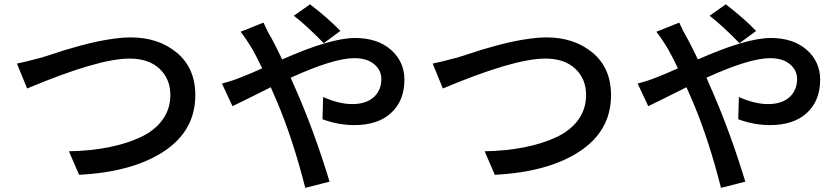

<svg xmlns="http://www.w3.org/2000/svg" viewBox="-20 -824 3946 902"><path d="M59.6 -525.4Q87.9 -530.3 175.8 -553.7Q183.6 -555.7 223.1 -568.8Q262.7 -582 288.1 -589.8Q313.5 -597.7 358.9 -609.9Q404.3 -622.1 439.5 -629.4Q474.6 -636.7 516.6 -642.6Q558.6 -648.4 592.8 -648.4Q724.6 -648.4 811 -576.2Q897.5 -503.9 897.5 -377Q897.5 -210 750 -112.8Q602.5 -15.6 351.6 -2.9L303.7 -113.3Q404.3 -115.2 488.8 -131.8Q573.2 -148.4 639.6 -179.2Q706.1 -210 743.2 -260.7Q780.3 -311.5 780.3 -377.9Q780.3 -453.1 729.5 -501Q678.7 -548.8 588.9 -548.8Q441.4 -548.8 107.4 -408.2Z M1501 -621.1Q1418 -706.1 1360.4 -750L1436.5 -803.7Q1520.5 -739.3 1579.1 -678.7ZM1022.5 -431.6Q1072.3 -444.3 1112.3 -460.9Q1145.5 -473.6 1211.9 -502.9Q1182.6 -563.5 1164.1 -595.7Q1135.7 -642.6 1110.4 -674.8L1217.8 -717.8Q1236.3 -675.8 1254.9 -645.5Q1271.5 -615.2 1305.7 -544.9Q1533.2 -645.5 1647.5 -645.5Q1753.9 -645.5 1816.9 -589.8Q1879.9 -534.2 1879.9 -449.2Q1879.9 -351.6 1817.9 -293.9Q1755.9 -236.3 1644.5 -236.3Q1569.3 -236.3 1495.1 -263.7L1498 -368.2Q1573.2 -335 1634.8 -335Q1699.2 -335 1735.4 -367.2Q1771.5 -399.4 1771.5 -453.1Q1771.5 -494.1 1737.8 -522.5Q1704.1 -550.8 1644.5 -550.8Q1547.9 -550.8 1345.7 -459Q1351.6 -445.3 1362.8 -419.4Q1374 -393.6 1376 -389.6Q1459 -198.2 1528.3 29.3L1414.1 58.6Q1356.4 -168.9 1282.2 -344.7Q1279.3 -350.6 1252 -414.1Q1093.8 -335 1072.3 -325.2Z M2012.7 -525.4Q2041 -530.3 2128.9 -553.7Q2136.7 -555.7 2176.3 -568.8Q2215.8 -582 2241.2 -589.8Q2266.6 -597.7 2312 -609.9Q2357.4 -622.1 2392.6 -629.4Q2427.7 -636.7 2469.7 -642.6Q2511.7 -648.4 2545.9 -648.4Q2677.7 -648.4 2764.2 -576.2Q2850.6 -503.9 2850.6 -377Q2850.6 -210 2703.1 -112.8Q2555.7 -15.6 2304.7 -2.9L2256.8 -113.3Q2357.4 -115.2 2441.9 -131.8Q2526.4 -148.4 2592.8 -179.2Q2659.2 -210 2696.3 -260.7Q2733.4 -311.5 2733.4 -377.9Q2733.4 -453.1 2682.6 -501Q2631.8 -548.8 2542 -548.8Q2394.5 -548.8 2060.5 -408.2Z M3454.1 -621.1Q3371.1 -706.1 3313.5 -750L3389.6 -803.7Q3473.6 -739.3 3532.2 -678.7ZM2975.6 -431.6Q3025.4 -444.3 3065.4 -460.9Q3098.6 -473.6 3165 -502.9Q3135.7 -563.5 3117.2 -595.7Q3088.9 -642.6 3063.5 -674.8L3170.9 -717.8Q3189.5 -675.8 3208 -645.5Q3224.6 -615.2 3258.8 -544.9Q3486.3 -645.5 3600.6 -645.5Q3707 -645.5 3770 -589.8Q3833 -534.2 3833 -449.2Q3833 -351.6 3771 -293.9Q3709 -236.3 3597.7 -236.3Q3522.5 -236.3 3448.2 -263.7L3451.2 -368.2Q3526.4 -335 3587.9 -335Q3652.3 -335 3688.5 -367.2Q3724.6 -399.4 3724.6 -453.1Q3724.6 -494.1 3690.9 -522.5Q3657.2 -550.8 3597.7 -550.8Q3501 -550.8 3298.8 -459Q3304.7 -445.3 3315.9 -419.4Q3327.1 -393.6 3329.1 -389.6Q3412.1 -198.2 3481.4 29.3L3367.2 58.6Q3309.6 -168.9 3235.4 -344.7Q3232.4 -350.6 3205.1 -414.1Q3046.9 -335 3025.4 -325.2Z"/></svg>

Font: Min Sans SemiBold
Style: Regular
Weight: 600
Designer: Jinseong-Kim, NotoSansCJK, Nunito
Foundry: Jinseong-Kim
Version: Version 1.400;Glyphs 3.1.2 (3151)